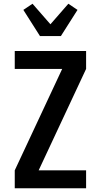

<svg xmlns="http://www.w3.org/2000/svg" viewBox="-20 -1008 540 1028"><path d="M59 0V-96L313 -639H59V-735H441V-639L187 -96H441V0ZM194 -815 105 -955 154 -988 250 -878 346 -988 395 -955 306 -815Z"/></svg>

Font: Iosevka Algr
Style: Bold
Weight: 700
Monospace: yes
Designer: Belleve Invis
Foundry: Belleve Invis
Version: Version 26.0.2; ttfautohint (v1.8.3)